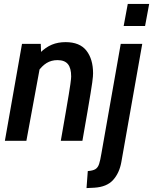

<svg xmlns="http://www.w3.org/2000/svg" viewBox="-20 -720 783 982"><path d="M5 0 92.5 -495.5H188.5L191.5 -415L115 0ZM291 0Q306.5 -87.5 316.2 -145Q326 -202.5 331.8 -237Q337.5 -271.5 340 -289.8Q342.5 -308 343.2 -316Q344 -324 344 -329Q344 -372 327.2 -392.2Q310.5 -412.5 274 -412.5Q242.5 -412.5 218.2 -397.5Q194 -382.5 173.5 -353L185 -450Q214 -478.5 245.2 -491.5Q276.5 -504.5 315.5 -504.5Q388 -504.5 422 -461Q456 -417.5 456 -345Q456 -338 455.2 -328Q454.5 -318 451.8 -298.2Q449 -278.5 443.2 -242.5Q437.5 -206.5 427.2 -147.5Q417 -88.5 401.5 0ZM422.5 242 429 155Q455 153 467.8 145.2Q480.5 137.5 486.8 118.8Q493 100 498.5 66L597.5 -495.5H707.5L600.5 109.5Q590.5 165 558.5 200.5Q526.5 236 463 240ZM612.5 -587 633.5 -700H743L722 -587Z"/></svg>

Font: Cabin SemiCondensedSemiBold
Style: Italic
Weight: 600
Width: 4
Italic angle: -10°
Designer: Pablo Impallari
Foundry: Pablo Impallari. http://www.impallari.com Igino Marini. http://www.ikern.com
Version: Version 3.001